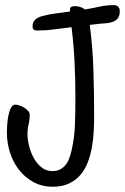

<svg xmlns="http://www.w3.org/2000/svg" viewBox="-20 -708 476 731"><path d="M436 -666Q436 -646.5 427.5 -637Q418.9 -627.4 405.8 -623.5Q392.6 -619.6 377.2 -618.9Q361.8 -618.2 348.1 -616.2L321.8 -613.3Q333 -526.9 335.7 -440.7Q338.4 -354.5 338.4 -266.6Q338.4 -239.3 336.9 -208.7Q335.4 -178.2 330.1 -148.2Q324.7 -118.2 314.5 -90.8Q304.2 -63.5 286.6 -42.7Q269 -22 243.2 -9.5Q217.3 2.9 181.2 2.9Q139.6 2.9 107.2 -14.9Q74.7 -32.7 52.2 -61.5Q29.8 -90.3 18.1 -127.2Q6.3 -164.1 6.3 -202.1Q6.3 -210 7.1 -227.5Q7.8 -245.1 11 -263.4Q14.2 -281.7 20.8 -295.7Q27.3 -309.6 38.6 -309.6Q44.9 -309.6 54.4 -306.4Q64 -303.2 72.5 -297.9Q81.1 -292.5 87.2 -285.4Q93.3 -278.3 93.3 -270.5Q93.3 -252 88.9 -234.4Q84.5 -216.8 84.5 -198.2Q84.5 -178.2 90.3 -153.8Q96.2 -129.4 107.9 -107.7Q119.6 -85.9 137.5 -71.3Q155.3 -56.6 179.2 -56.6Q196.8 -56.6 209.2 -63.2Q221.7 -69.8 230.2 -80.8Q238.8 -91.8 243.9 -106Q249 -120.1 252.4 -134.8Q263.7 -184.1 265.4 -234.6Q267.1 -285.2 267.1 -336.9Q267.1 -403.8 263.9 -470.7Q260.7 -537.6 252.4 -604.5Q219.2 -600.6 187 -596.2Q154.8 -591.8 121.6 -591.8Q113.3 -591.8 108.6 -595.2Q104 -598.6 104 -607.4Q104 -624.5 114.3 -633.5Q124.5 -642.6 140.1 -646.5Q166 -653.8 193.1 -657Q220.2 -660.2 246.6 -664.1V-671.9Q246.6 -680.2 252.4 -682.4Q258.3 -684.6 265.1 -684.6Q275.4 -684.6 285.2 -681.6Q294.9 -678.7 303.2 -671.9Q330.6 -676.3 357.7 -682.4Q384.8 -688.5 413.6 -688.5Q423.8 -688.5 429.9 -682.4Q436 -676.3 436 -666Z"/></svg>

Font: Just Another Hand
Style: Regular
Weight: 400
Designer: Astigmatic (AOETI)
Foundry: Astigmatic (AOETI)
Version: Version 1.000